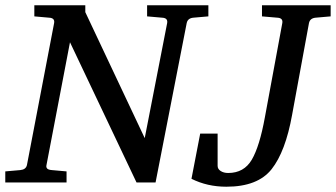

<svg xmlns="http://www.w3.org/2000/svg" viewBox="-34 -691 1272 727"><path d="M755 -629 698 -624Q677 -622 673 -604L555 0H483L231 -531L142 -66Q140 -58 144.5 -53Q149 -48 162 -47L218 -42V0H-14V-42L43 -47Q64 -49 68 -66L171 -604Q174 -623 152 -624L96 -629V-671H289V-645L514 -168L599 -604Q602 -623 580 -624L523 -629V-671H755ZM1218 -629 1161 -624Q1140 -622 1136 -604L1072 -256Q1047 -117 994.5 -50.5Q942 16 823 16Q751 16 691 -14L724 -185H790V-63Q790 -51 801.5 -43.5Q813 -36 830 -36Q890 -36 919.5 -86.5Q949 -137 969 -247L1035 -604Q1038 -623 1016 -624L958 -629V-671H1218Z"/></svg>

Font: Veleka
Style: Italic
Weight: 400
Italic angle: -12°
Designer: Stefan Peev, Context Ltd, 2016; SIL International, 1997-2014.
Foundry: Stefan Peev, Context Ltd, 2016
Version: Version 1.000